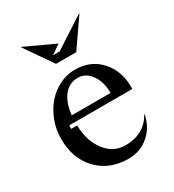

<svg xmlns="http://www.w3.org/2000/svg" viewBox="-173 -796 818 904"><g transform="rotate(-30 236.5 -344.0)"><path d="M438 -266H95V-247H127Q129 -161 171.5 -106.5Q214 -52 278 -52Q329 -52 366.5 -72.5Q404 -93 427 -135L429 -134Q416 -69 369.5 -29.5Q323 10 260 10Q157 10 93.5 -56Q30 -122 30 -229Q30 -280 47.5 -326Q65 -372 94.5 -406Q124 -440 164 -460Q204 -480 248 -480Q335 -480 388 -420Q441 -360 438 -266ZM241 -440Q195 -440 165.5 -403.5Q136 -367 129 -301H340Q340 -361 312 -400.5Q284 -440 241 -440ZM396 -698H400L296 -548H186L82 -698H86L244 -625L194 -590H230Z"/></g></svg>

Font: Redaction
Style: Regular
Weight: 400
Designer: Jeremy Mickel / Forest Young
Foundry: MCKL
Version: Version 2.001; Redaction